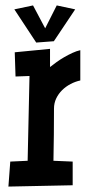

<svg xmlns="http://www.w3.org/2000/svg" viewBox="-20 -689 332 712"><path d="M277.8 -390.6Q259.3 -386.7 241.7 -377.4Q224.1 -368.2 210.4 -354.7Q196.8 -341.3 188.5 -324Q180.2 -306.6 180.2 -286.1Q180.2 -237.3 179.7 -189.5Q179.2 -141.6 178.2 -92.8L249.5 -89.8V-2L11.2 2.9L18.1 -89.8L82.5 -92.8L89.4 -407.2L37.6 -405.3L34.7 -495.1L165.5 -507.8V-440.4Q175.8 -448.7 189.5 -458.5Q203.1 -468.3 218.3 -477.1Q233.4 -485.8 248.8 -492.9Q264.2 -500 277.8 -502.9ZM258.8 -654.3 179.7 -536.1 114.3 -531.2 33.2 -654.3 102.5 -668.9 147.5 -584 190.4 -668.9Z"/></svg>

Font: Maiden Orange
Style: Regular
Weight: 400
Designer: Astigmatic (AOETI)
Foundry: Astigmatic (AOETI)
Version: Version 1.000